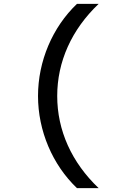

<svg xmlns="http://www.w3.org/2000/svg" viewBox="-20 -810 640 1000"><path d="M381 170H494C353 36 278 -131 278 -310C278 -489 353 -656 494 -790H381C253 -668 178 -491 178 -310C178 -129 253 48 381 170Z"/></svg>

Font: CommitMono
Style: 500Regular
Weight: 500
Monospace: yes
Designer: Eigil Nikolajsen
Foundry: Eigil Nikolajsen
Version: Version 1.143